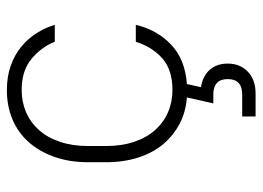

<svg xmlns="http://www.w3.org/2000/svg" viewBox="-120 -426 746 545"><g transform="rotate(-90 252.5 -153.0)"><path d="M249 5Q208 2 174.5 -15.5Q141 -33 116.5 -62Q92 -91 78.5 -132.5Q65 -174 65 -225V-275Q65 -329 80.5 -372Q96 -415 123 -445Q150 -475 187.5 -490.5Q225 -506 270 -506Q308 -506 339 -495Q370 -484 393 -465Q416 -446 431.5 -421.5Q447 -397 455 -370H407Q392 -408 358.5 -436Q325 -464 270 -464Q236 -464 207 -451.5Q178 -439 156.5 -415Q135 -391 123 -355.5Q111 -320 111 -275V-225Q111 -180 123 -144.5Q135 -109 156.5 -85Q178 -61 207 -48.5Q236 -36 270 -36Q327 -36 359.5 -64.5Q392 -93 407 -140H455Q441 -80 399 -40Q357 0 287 5L278 45Q310 50 327.5 70Q345 90 345 121Q345 156 322 178Q299 200 260 200H195V162H257Q301 162 301 121Q301 80 257 80H232Z"/></g></svg>

Font: PT Root UI Web Light
Style: Regular
Weight: 300
Designer: Vitaly Kuzmin
Foundry: ParaType Ltd.
Version: Version 1.000W